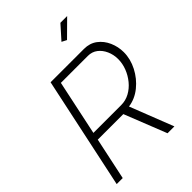

<svg xmlns="http://www.w3.org/2000/svg" viewBox="-262 -1034 1148 1148"><g transform="rotate(-45 312.0 -460.0)"><path d="M27 0 178 -710H460Q509 -710 543.5 -684Q578 -658 596.5 -616Q615 -574 615 -528Q615 -470 586.5 -415Q558 -360 511 -322Q464 -284 407 -276L515 0H457L351 -268H135L78 0ZM380 -315Q418 -315 451 -333Q484 -351 509 -381.5Q534 -412 548 -448.5Q562 -485 562 -522Q562 -560 547.5 -592.5Q533 -625 507.5 -644.5Q482 -664 447 -664H219L145 -315ZM426 -819 395 -835 471 -920H528Z"/></g></svg>

Font: Raleway Light
Style: Italic
Weight: 300
Italic angle: -12°
Designer: Matt McInerney, Pablo Impallari, Rodrigo Fuenzalida
Foundry: Matt McInerney, Pablo Impallari, Rodrigo Fuenzalida
Version: Version 4.026